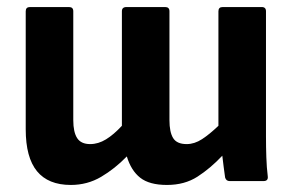

<svg xmlns="http://www.w3.org/2000/svg" viewBox="-20 -514 828 545"><path d="M181 11Q117 11 85 -28Q53 -67 53 -147V-482Q53 -494 65 -494H176Q188 -494 188 -482V-173Q188 -139 199 -122Q210 -105 236 -105Q259 -105 281 -118.5Q303 -132 326 -157V-482Q326 -494 339 -494H449Q461 -494 461 -482V-173Q461 -139 471.5 -122Q482 -105 510 -105Q532 -105 553.5 -119Q575 -133 600 -157V-482Q600 -494 612 -494H723Q735 -494 735 -482V-127Q735 -97 736 -67.5Q737 -38 740 -14Q742 0 728 0H632Q622 0 619 -10Q617 -23 615 -39.5Q613 -56 611 -72Q577 -36 540.5 -12.5Q504 11 454 11Q404 11 378 -9.5Q352 -30 340 -70Q306 -35 267 -12Q228 11 181 11Z"/></svg>

Font: Sofia Sans Semi Condensed ExtraBold
Style: Regular
Weight: 800
Designer: Botio Nikoltchev, Ani Petrova
Foundry: lettersoup
Version: Version 4.100